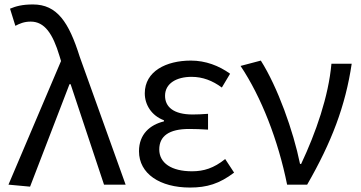

<svg xmlns="http://www.w3.org/2000/svg" viewBox="-20 -829 1621 862"><path d="M115 9 292 -451H297L447 0H544L338 -574C289 -730 236 -809 128 -809C80 -809 51 -801 25 -790L49 -713C68 -723 88 -732 118 -732C180 -732 217 -678 247 -578L254 -555L18 0Z M833 13C909 13 965 -4 1031 -54L991 -115C940 -74 895 -60 842 -60C750 -60 695 -97 695 -158C695 -218 739 -250 829 -250C856 -250 882 -249 914 -247V-318C887 -316 867 -315 845 -315C758 -315 721 -350 721 -399C721 -455 773 -484 840 -484C890 -484 934 -467 976 -436L1013 -498C963 -534 903 -557 837 -557C726 -557 630 -509 630 -410C630 -359 660 -310 716 -289V-284C654 -269 604 -227 604 -150C604 -49 698 13 833 13Z M1269 0H1359C1469 -191 1531 -354 1559 -543H1468C1455 -396 1398 -233 1332 -93H1327C1297 -241 1226 -439 1151 -557L1060 -533C1153 -394 1229 -199 1269 0Z"/></svg>

Font: Noto Sans Mono CJK HK
Style: Regular
Weight: 400
Designer: Ryoko NISHIZUKA 西塚涼子 (kana, bopomofo & ideographs); Paul D. Hunt (Latin, Greek & Cyrillic); Sandoll Communications 산돌커뮤니
Foundry: Adobe
Version: Version 2.004;hotconv 1.0.118;makeotfexe 2.5.65603